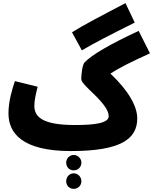

<svg xmlns="http://www.w3.org/2000/svg" viewBox="-20 -942 976 1224"><path d="M502 -621C577 -666 679 -718 839 -798L780 -922C621 -839 510 -781 439 -736ZM432 21C748 21 855 -55 855 -187C855 -261 804 -359 684 -473C736 -507 810 -545 936 -602L864 -745C685 -662 565 -593 519 -544C505 -529 498 -468 498 -438C498 -416 543 -377 597 -324C635 -284 673 -240 673 -201C673 -155 575 -145 458 -145C254 -145 199 -195 199 -267C199 -306 210 -349 220 -389L75 -425C58 -374 34 -298 34 -219C34 -96 118 21 432 21ZM450 144C477 144 499 123 499 95C499 69 477 46 450 46C422 46 402 69 402 95C402 123 422 144 450 144ZM450 262C477 262 499 241 499 213C499 186 477 163 450 163C422 163 402 186 402 213C402 241 422 262 450 262Z"/></svg>

Font: Noto Sans Arabic UI SmCn Bk
Style: Regular
Weight: 900
Width: 4
Designer: Monotype Design Team, Nadine Chahine and Nizar Qandah
Foundry: Monotype Imaging Inc.
Version: Version 2.010